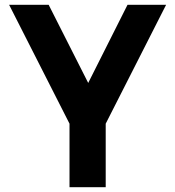

<svg xmlns="http://www.w3.org/2000/svg" viewBox="-20 -781 731 801"><path d="M270 0H421V-265L673 -761H512C457 -652 403 -544 348 -435L183 -761H18L270 -265Z"/></svg>

Font: All Genders v4
Style: Bold
Weight: 700
Designer: Rassam Alawdi
Foundry: Rassam Art
Version: Version 3.100;FEAKit 1.0